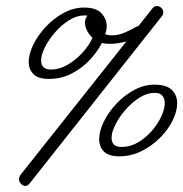

<svg xmlns="http://www.w3.org/2000/svg" viewBox="-20 -596 606 635"><path d="M64 19Q56 19 49.5 12Q43 5 43 -4Q43 -11 48 -18L398 -459Q371 -451 340 -451Q328 -451 317 -454Q303 -426 277.5 -398.5Q252 -371 217.5 -353Q183 -335 141 -335Q106 -335 90.5 -351Q75 -367 75 -391Q75 -417 90 -448Q105 -479 131 -507Q157 -535 190 -553Q223 -571 258 -571Q298 -571 315.5 -552Q333 -533 333 -510Q333 -498 328 -483Q334 -480 339 -480Q343 -479 350 -479Q372 -479 394 -489Q416 -499 423 -503Q427 -506 431 -507.5Q435 -509 438 -510L484 -568Q490 -576 499 -576Q507 -576 513.5 -570Q520 -564 520 -555Q520 -547 515 -542L77 12Q71 19 64 19ZM149 -366Q176 -366 203 -381.5Q230 -397 252.5 -421.5Q275 -446 286 -471Q274 -482 267.5 -495.5Q261 -509 261 -521Q261 -534 269 -544Q266 -545 259 -545Q234 -545 209 -529.5Q184 -514 163 -490Q142 -466 129 -440.5Q116 -415 116 -396Q116 -366 149 -366ZM374 -79Q339 -79 323.5 -95Q308 -111 308 -135Q308 -162 323 -193Q338 -224 364 -252Q390 -280 423 -298Q456 -316 491 -316Q531 -316 548.5 -298.5Q566 -281 566 -255Q566 -228 551 -197.5Q536 -167 509 -140Q482 -113 447.5 -96Q413 -79 374 -79ZM382 -110Q411 -110 436.5 -125Q462 -140 482 -163Q502 -186 513.5 -211Q525 -236 525 -255Q525 -270 517 -279.5Q509 -289 492 -289Q467 -289 442 -273.5Q417 -258 396 -234Q375 -210 362 -184.5Q349 -159 349 -140Q349 -110 382 -110Z"/></svg>

Font: Meow Script
Style: Regular
Weight: 400
Designer: Robert E. Leuschke
Foundry: Robert E. Leuschke
Version: Version 1.010; ttfautohint (v1.8.3)